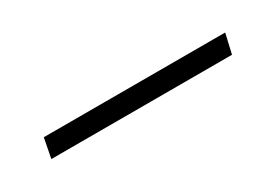

<svg xmlns="http://www.w3.org/2000/svg" viewBox="-15 -385 315 220"><g transform="rotate(-30 143.0 -275.0)"><path d="M21 -262 26 -288H266L260 -262Z"/></g></svg>

Font: Noto Serif Tamil SemiCondensed Thin
Style: Italic
Weight: 100
Width: 4
Italic angle: -12°
Designer: Indian Type Foundry, Tom Grace, and the Monotype Design Team
Foundry: Monotype Imaging Inc.
Version: Version 2.003; ttfautohint (v1.8.4.7-5d5b)